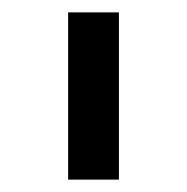

<svg xmlns="http://www.w3.org/2000/svg" viewBox="-20 -750 302 310"><path d="M90 -730H172V-460H90Z"/></svg>

Font: Sora-SIA
Style: Regular
Weight: 400
Designer: Jonathan Barnbrook, Julián Moncada
Foundry: Barnbrook Fonts
Version: Version 2.000